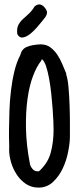

<svg xmlns="http://www.w3.org/2000/svg" viewBox="-20 -853 362 873"><path d="M21.5 -172.9Q22.5 -178.7 21.5 -204.1Q20.5 -229.5 21 -267.1Q21.5 -304.7 22.9 -349.6Q24.4 -394.5 29.8 -440.4Q35.2 -486.3 45.4 -528.8Q55.7 -571.3 72.3 -602.5Q78.1 -628.9 100.6 -639.2Q123 -649.4 164.1 -651.4Q190.4 -651.4 209 -637.7Q227.5 -624 240.7 -604Q253.9 -584 263.7 -560.5Q273.4 -537.1 281.2 -518.6V-513.7Q288.1 -494.1 291.5 -455.6Q294.9 -417 296.4 -374.5Q297.9 -332 297.9 -293Q297.9 -253.9 297.9 -233.4Q297.9 -204.1 290 -163.6Q282.2 -123 265.1 -86.9Q248 -50.8 220.7 -25.4Q193.4 0 155.3 0Q123 0 98.1 -16.6Q73.2 -33.2 56.2 -59.1Q39.1 -85 30.3 -115.2Q21.5 -145.5 21.5 -172.9ZM116.2 -107.4Q118.2 -96.7 127.4 -85.4Q136.7 -74.2 149.4 -74.2H157.2Q198.2 -111.3 210.9 -159.7Q223.6 -208 223.6 -261.7Q223.6 -274.4 222.7 -300.8Q221.7 -327.1 219.2 -359.9Q216.8 -392.6 212.9 -428.7Q209 -464.8 203.1 -496.6Q197.3 -528.3 189.5 -551.8Q181.6 -575.2 170.9 -584Q169.9 -583 168.5 -580.1Q167 -577.1 167 -576.2Q146.5 -550.8 129.9 -506.8Q113.3 -462.9 105 -402.8Q96.7 -342.8 98.1 -268.1Q99.6 -193.4 116.2 -107.4ZM58.6 -698.2Q55.7 -723.6 63 -738.3Q70.3 -752.9 82.5 -764.6Q94.7 -776.4 109.4 -789.1Q124 -801.8 137.7 -824.2Q152.3 -835.9 165 -832Q177.7 -828.1 188.5 -811.5Q194.3 -802.7 193.8 -795.4Q193.4 -788.1 189.5 -780.8Q185.5 -773.4 180.2 -767.6Q174.8 -761.7 170.9 -755.9Q163.1 -746.1 148.4 -729Q133.8 -711.9 117.2 -698.7Q100.6 -685.5 84.5 -682.6Q68.4 -679.7 58.6 -698.2Z"/></svg>

Font: Covered By Your Grace
Style: Regular
Weight: 400
Designer: Kimberly Geswein
Foundry: Kimberly Geswein
Version: Version 1.0